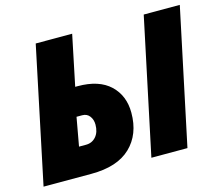

<svg xmlns="http://www.w3.org/2000/svg" viewBox="-101 -846 1124 977"><g transform="rotate(-15 461.0 -357.0)"><path d="M163 -714H355L300 -449H313Q425 -449 483.5 -393.5Q542 -338 542 -248Q542 -134 472 -67Q402 0 265 0H13ZM732 -714H922L771 0H581ZM277 -150Q309 -150 329.5 -173.5Q350 -197 350 -237Q350 -263 336 -281.5Q322 -300 297 -300H267L240 -150Z"/></g></svg>

Font: Noto Sans Display Black
Style: Italic
Weight: 900
Italic angle: -12°
Designer: Monotype Design team
Foundry: Monotype Imaging Inc.
Version: Version 1.000